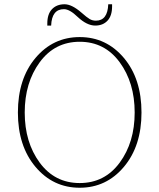

<svg xmlns="http://www.w3.org/2000/svg" viewBox="-20 -866 746 901"><path d="M166.5 -574Q96 -478 96 -338Q96 -198 166.5 -102.5Q237 -7 354 -7Q471 -7 541.5 -102.5Q612 -198 612 -338Q612 -478 541.5 -574Q471 -670 354 -670Q237 -670 166.5 -574ZM644 -338Q644 -181 561.5 -83Q479 15 354 15Q229 15 146.5 -83Q64 -181 64 -338Q64 -496 146.5 -594Q229 -692 354 -692Q479 -692 561.5 -594Q644 -496 644 -338ZM427 -746Q388 -746 345 -786Q307 -823 280 -823Q223 -823 220 -746H202V-756Q202 -800 224 -823Q246 -846 283 -846Q317 -846 362 -807Q388 -784 401 -776.5Q414 -769 430 -769Q485 -769 488 -846H506V-836Q506 -792 484.5 -769Q463 -746 427 -746Z"/></svg>

Font: TypoPRO Source Serif Pro
Style: Regular
Weight: 200
Designer: Frank Grießhammer
Foundry: Adobe Systems Incorporated
Version: Version 1.017;PS (version unavailable);hotconv 1.0.79;makeot